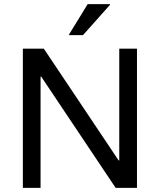

<svg xmlns="http://www.w3.org/2000/svg" viewBox="-20 -911 775 931"><path d="M644.2 0H540.8L180 -539.2H176.7V0H90.8V-675H192.5L555 -133.3H558.3V-675H644.2ZM315 -740.8V-744.2L405 -890.8H513.3V-887.5L382.5 -740.8Z"/></svg>

Font: Funnel Sans
Style: Regular
Weight: 400
Designer: NORD ID, Kristian Moeller
Foundry: Dicotype
Version: Version 1.000